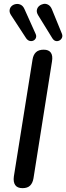

<svg xmlns="http://www.w3.org/2000/svg" viewBox="-20 -970 344 997"><path d="M97 7Q70 7 59 -9Q48 -25 52 -54L149 -661Q153 -686 167 -699Q181 -712 207 -712Q233 -712 244 -696.5Q255 -681 250 -651L154 -45Q150 -20 136.5 -6.5Q123 7 97 7ZM252 -771 178 -891Q169 -906 171.5 -918.5Q174 -931 183.5 -939Q193 -947 205.5 -949.5Q218 -952 230 -945.5Q242 -939 249 -923L301 -796Q306 -784 302 -774.5Q298 -765 289 -760Q280 -755 270 -757Q260 -759 252 -771ZM116 -771 37 -892Q28 -906 30 -918.5Q32 -931 41 -939Q50 -947 63 -949Q76 -951 88 -945Q100 -939 107 -923L165 -794Q170 -783 166.5 -773.5Q163 -764 154 -759.5Q145 -755 134.5 -757.5Q124 -760 116 -771Z"/></svg>

Font: Nunito ExtraLight SemiBold
Style: Italic
Weight: 600
Italic angle: -9°
Version: Version 3.602